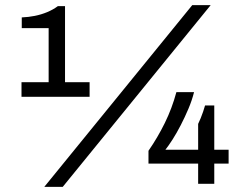

<svg xmlns="http://www.w3.org/2000/svg" viewBox="-20 -718 986 750"><path d="M153 12 731 -698H803L225 12ZM64 -340V-397H170V-608H65V-650Q91 -651 116 -656Q141 -661 164 -670.5Q187 -680 206 -694H234V-397H330V-340ZM754 0V-79H560V-129Q596 -181 624 -238Q652 -295 669 -358H738Q730 -326 716 -293Q702 -260 686 -229Q670 -198 654 -173Q638 -148 626 -133H754V-234Q759 -244 764 -256.5Q769 -269 773.5 -282Q778 -295 781 -306H817V-133H873V-79H817V0Z"/></svg>

Font: Archivo SemiExpanded
Style: Regular
Weight: 400
Width: 6
Designer: Hector Gatti
Foundry: Omnibus-Type
Version: Version 2.001